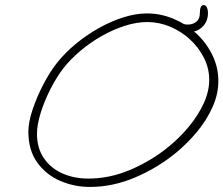

<svg xmlns="http://www.w3.org/2000/svg" viewBox="-20 -695 882 758"><path d="M335 43Q273 43 217.5 19Q162 -5 127 -53.5Q92 -102 92 -175Q92 -213 109 -263.5Q126 -314 152 -363.5Q178 -413 206 -448Q237 -487 279.5 -522Q322 -557 370 -584Q418 -611 467 -626.5Q516 -642 560 -642Q614 -642 664.5 -621Q715 -600 755 -563Q795 -526 818.5 -477.5Q842 -429 842 -375Q842 -323 819 -272Q796 -221 758.5 -175.5Q721 -130 675 -92Q602 -32 513.5 5.5Q425 43 336 43ZM329 10Q414 10 496.5 -25.5Q579 -61 646 -116Q690 -152 726 -195.5Q762 -239 784 -286.5Q806 -334 806 -380Q806 -425 785.5 -466Q765 -507 730.5 -539Q696 -571 652 -589.5Q608 -608 561 -608Q519 -608 472.5 -593Q426 -578 381 -552.5Q336 -527 296.5 -493.5Q257 -460 229 -424Q203 -390 179 -343Q155 -296 140.5 -249Q126 -202 126 -167Q126 -111 152.5 -71.5Q179 -32 225 -11Q271 10 329 10ZM723 -570Q709 -570 698 -580.5Q687 -591 687 -597Q687 -601 688 -605.5Q689 -610 690 -608Q703 -598 721 -598Q741 -598 755 -609Q769 -620 769 -643Q769 -675 784 -675Q792 -675 796.5 -666Q801 -657 801 -643Q801 -609 777.5 -587.5Q754 -566 723 -570Z"/></svg>

Font: Oooh Baby
Style: Regular
Weight: 400
Designer: Robert E. Leuschke
Foundry: Robert E. Leuschke
Version: Version 1.011; ttfautohint (v1.8.3)